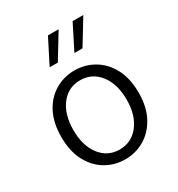

<svg xmlns="http://www.w3.org/2000/svg" viewBox="-172 -825 883 951"><g transform="rotate(-30 269.5 -349.0)"><path d="M269 12.2Q209.5 12.2 159.2 -17.3Q108.9 -46.9 78.9 -103.5Q48.8 -160.2 48.8 -241.2Q48.8 -323.7 78.9 -380.4Q108.9 -437 159.2 -466.3Q209.5 -495.6 269 -495.6Q329.1 -495.6 379.4 -466.3Q429.7 -437 460.2 -380.4Q490.7 -323.7 490.7 -241.2Q490.7 -160.2 460.2 -103.5Q429.7 -46.9 379.4 -17.3Q329.1 12.2 269 12.2ZM269 -43.9Q337.4 -43.9 379.6 -98.1Q421.9 -152.3 421.9 -241.2Q421.9 -331.1 379.6 -385.3Q337.4 -439.5 269 -439.5Q201.2 -439.5 159.4 -385.3Q117.7 -331.1 117.7 -241.2Q117.7 -152.3 159.4 -98.1Q201.2 -43.9 269 -43.9ZM171.4 -570.3 243.2 -711.4H304.2L218.3 -570.3ZM313 -570.3 384.3 -711.4H445.3L359.4 -570.3Z"/></g></svg>

Font: Varta Light Light
Style: Regular
Weight: 300
Version: Version 1.004